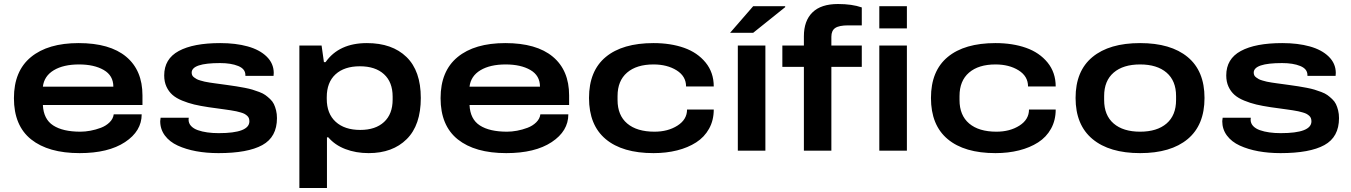

<svg xmlns="http://www.w3.org/2000/svg" viewBox="-20 -755 6770 962"><path d="M378.9 12.2Q222.2 12.2 136 -56.6Q49.8 -125.5 49.8 -263.2Q49.8 -398.9 135 -469Q220.2 -539.1 374 -539.1Q530.3 -539.1 612.1 -470.9Q693.8 -402.8 693.8 -276.9V-229H194.8Q198.2 -157.7 246.6 -126.5Q294.9 -95.2 382.8 -95.2Q406.7 -95.2 433.1 -100.1Q459.5 -105 485.4 -114.7Q511.2 -124.5 529.1 -142.1Q546.9 -159.7 549.8 -182.1H689.9Q689.9 -98.1 606.4 -43Q522.9 12.2 378.9 12.2ZM194.8 -320.8H547.9Q547.9 -376.5 499.8 -404.3Q451.7 -432.1 376 -432.1Q297.9 -432.1 249.5 -403.1Q201.2 -374 194.8 -320.8Z M1074.7 12.2Q1014.6 12.2 963.1 2.7Q911.6 -6.8 870.6 -25.6Q829.6 -44.4 806.2 -75.9Q782.7 -107.4 782.7 -147.9Q782.7 -153.3 784.7 -165H925.8Q925.8 -164.1 925.3 -160.6Q924.8 -157.2 924.8 -155.8Q924.8 -137.2 937.3 -123.8Q949.7 -110.4 971.2 -102.8Q992.7 -95.2 1018.8 -91.6Q1044.9 -87.9 1075.7 -87.9Q1229.5 -87.9 1229.5 -147Q1229.5 -155.3 1227.1 -162.4Q1224.6 -169.4 1218.5 -174.8Q1212.4 -180.2 1205.6 -184.1Q1198.7 -188 1186.8 -191.4Q1174.8 -194.8 1164.1 -197.3Q1153.3 -199.7 1135.7 -202.4Q1118.2 -205.1 1104 -207Q1089.8 -209 1066.7 -212.2Q1043.5 -215.3 1025.9 -217.8Q983.9 -224.1 953.1 -231.4Q922.4 -238.8 892.6 -251Q862.8 -263.2 844 -279.8Q825.2 -296.4 814 -320.8Q802.7 -345.2 802.7 -377Q802.7 -460 875.7 -499.5Q948.7 -539.1 1083.5 -539.1Q1161.1 -539.1 1220.9 -522.5Q1280.8 -505.9 1315.9 -471.7Q1351.1 -437.5 1351.6 -390.1Q1351.6 -379.9 1350.6 -375H1209.5V-378.9Q1209.5 -409.7 1173.6 -424.3Q1137.7 -439 1082.5 -439Q940.4 -439 940.4 -391.1Q940.4 -383.8 943.1 -377.9Q945.8 -372.1 952.4 -367.2Q959 -362.3 965.6 -358.6Q972.2 -355 984.1 -351.6Q996.1 -348.1 1005.4 -345.9Q1014.6 -343.8 1030.8 -341.3Q1046.9 -338.9 1057.9 -337.4Q1068.8 -335.9 1088.1 -333.3Q1107.4 -330.6 1118.7 -329.1Q1146.5 -325.2 1163.8 -322.5Q1181.2 -319.8 1205.3 -315.2Q1229.5 -310.5 1244.6 -305.9Q1259.8 -301.3 1278.8 -294.2Q1297.9 -287.1 1309.3 -278.8Q1320.8 -270.5 1333.3 -258.8Q1345.7 -247.1 1352.3 -233.4Q1358.9 -219.7 1363.3 -201.9Q1367.7 -184.1 1367.7 -163.1Q1367.7 -68.4 1294.4 -28.1Q1221.2 12.2 1074.7 12.2Z M1480 187V-526.9H1591.3L1603 -443.8H1611.3Q1678.7 -539.1 1818.4 -539.1Q1944.8 -539.1 2016.6 -469.5Q2088.4 -399.9 2088.4 -264.2Q2088.4 -127.9 2017.8 -57.9Q1947.3 12.2 1827.1 12.2Q1763.2 12.2 1710.4 -8.1Q1657.7 -28.3 1625 -66.9H1618.2V187ZM1785.2 -104Q1861.3 -104 1904.3 -143.8Q1947.3 -183.6 1947.3 -255.9V-271Q1947.3 -343.8 1903.8 -383.3Q1860.4 -422.9 1783.2 -422.9Q1705.1 -422.9 1661.1 -382.6Q1617.2 -342.3 1617.2 -268.1V-259.8Q1617.2 -185.5 1661.9 -144.8Q1706.5 -104 1785.2 -104Z M2516.6 12.2Q2359.9 12.2 2273.7 -56.6Q2187.5 -125.5 2187.5 -263.2Q2187.5 -398.9 2272.7 -469Q2357.9 -539.1 2511.7 -539.1Q2668 -539.1 2749.8 -470.9Q2831.5 -402.8 2831.5 -276.9V-229H2332.5Q2335.9 -157.7 2384.3 -126.5Q2432.6 -95.2 2520.5 -95.2Q2544.4 -95.2 2570.8 -100.1Q2597.2 -105 2623 -114.7Q2648.9 -124.5 2666.7 -142.1Q2684.6 -159.7 2687.5 -182.1H2827.6Q2827.6 -98.1 2744.1 -43Q2660.6 12.2 2516.6 12.2ZM2332.5 -320.8H2685.5Q2685.5 -376.5 2637.5 -404.3Q2589.4 -432.1 2513.7 -432.1Q2435.5 -432.1 2387.2 -403.1Q2338.9 -374 2332.5 -320.8Z M3254.4 12.2Q3098.6 12.2 3014.9 -57.9Q2931.2 -127.9 2931.2 -264.2Q2931.2 -399.9 3015.1 -469.5Q3099.1 -539.1 3254.4 -539.1Q3340.3 -539.1 3407.5 -515.4Q3474.6 -491.7 3515.4 -441.7Q3556.2 -391.6 3556.2 -321.8H3417.5Q3417.5 -373 3370.1 -402.6Q3322.8 -432.1 3254.4 -432.1Q3169.4 -432.1 3121.8 -391.1Q3074.2 -350.1 3074.2 -273.9V-253.9Q3074.2 -177.2 3122.6 -136.2Q3170.9 -95.2 3259.3 -95.2Q3326.7 -95.2 3374.5 -125.7Q3422.4 -156.2 3422.4 -206.1H3556.2Q3556.2 -152.3 3532.7 -110.1Q3509.3 -67.9 3468 -41.5Q3426.8 -15.1 3372.6 -1.5Q3318.4 12.2 3254.4 12.2Z M3638.2 -590.8 3753.9 -724.1H3914.1V-719.2L3753.9 -590.8ZM3676.8 0V-526.9H3814.9V0Z M4007.8 0V-419.9H3899.9V-526.9H4007.8V-573.2Q4007.8 -650.9 4050.8 -692.9Q4093.8 -734.9 4178.7 -734.9Q4249 -734.9 4297.9 -717.8V-627.9H4230Q4184.1 -627.9 4164.8 -614.7Q4145.5 -601.6 4145.5 -570.8V-526.9H4297.9V-419.9H4145.5V0ZM4385.7 -612.8V-724.1H4523.9V-612.8ZM4385.7 0V-526.9H4523.9V0Z M4967.8 12.2Q4812 12.2 4728.3 -57.9Q4644.5 -127.9 4644.5 -264.2Q4644.5 -399.9 4728.5 -469.5Q4812.5 -539.1 4967.8 -539.1Q5053.7 -539.1 5120.8 -515.4Q5188 -491.7 5228.8 -441.7Q5269.5 -391.6 5269.5 -321.8H5130.9Q5130.9 -373 5083.5 -402.6Q5036.1 -432.1 4967.8 -432.1Q4882.8 -432.1 4835.2 -391.1Q4787.6 -350.1 4787.6 -273.9V-253.9Q4787.6 -177.2 4835.9 -136.2Q4884.3 -95.2 4972.7 -95.2Q5040 -95.2 5087.9 -125.7Q5135.7 -156.2 5135.7 -206.1H5269.5Q5269.5 -152.3 5246.1 -110.1Q5222.7 -67.9 5181.4 -41.5Q5140.1 -15.1 5085.9 -1.5Q5031.7 12.2 4967.8 12.2Z M5692.4 -539.1Q5846.2 -539.1 5930.7 -469.2Q6015.1 -399.4 6015.1 -264.2Q6015.1 -128.4 5930.7 -58.1Q5846.2 12.2 5692.4 12.2Q5538.6 12.2 5453.9 -58.3Q5369.1 -128.9 5369.1 -264.2Q5369.1 -399.4 5453.6 -469.2Q5538.1 -539.1 5692.4 -539.1ZM5872.6 -253.9V-273.9Q5872.6 -350.1 5825 -391.1Q5777.3 -432.1 5692.4 -432.1Q5607.4 -432.1 5559.8 -391.1Q5512.2 -350.1 5512.2 -273.9V-253.9Q5512.2 -177.2 5559.8 -136.2Q5607.4 -95.2 5692.4 -95.2Q5777.3 -95.2 5825 -136.2Q5872.6 -177.2 5872.6 -253.9Z M6396 12.2Q6335.9 12.2 6284.4 2.7Q6232.9 -6.8 6191.9 -25.6Q6150.9 -44.4 6127.4 -75.9Q6104 -107.4 6104 -147.9Q6104 -153.3 6106 -165H6247.1Q6247.1 -164.1 6246.6 -160.6Q6246.1 -157.2 6246.1 -155.8Q6246.1 -137.2 6258.5 -123.8Q6271 -110.4 6292.5 -102.8Q6314 -95.2 6340.1 -91.6Q6366.2 -87.9 6397 -87.9Q6550.8 -87.9 6550.8 -147Q6550.8 -155.3 6548.3 -162.4Q6545.9 -169.4 6539.8 -174.8Q6533.7 -180.2 6526.9 -184.1Q6520 -188 6508.1 -191.4Q6496.1 -194.8 6485.4 -197.3Q6474.6 -199.7 6457 -202.4Q6439.5 -205.1 6425.3 -207Q6411.1 -209 6387.9 -212.2Q6364.7 -215.3 6347.2 -217.8Q6305.2 -224.1 6274.4 -231.4Q6243.7 -238.8 6213.9 -251Q6184.1 -263.2 6165.3 -279.8Q6146.5 -296.4 6135.3 -320.8Q6124 -345.2 6124 -377Q6124 -460 6197 -499.5Q6270 -539.1 6404.8 -539.1Q6482.4 -539.1 6542.2 -522.5Q6602.1 -505.9 6637.2 -471.7Q6672.4 -437.5 6672.9 -390.1Q6672.9 -379.9 6671.9 -375H6530.8V-378.9Q6530.8 -409.7 6494.9 -424.3Q6459 -439 6403.8 -439Q6261.7 -439 6261.7 -391.1Q6261.7 -383.8 6264.4 -377.9Q6267.1 -372.1 6273.7 -367.2Q6280.3 -362.3 6286.9 -358.6Q6293.5 -355 6305.4 -351.6Q6317.4 -348.1 6326.7 -345.9Q6335.9 -343.8 6352.1 -341.3Q6368.2 -338.9 6379.2 -337.4Q6390.1 -335.9 6409.4 -333.3Q6428.7 -330.6 6439.9 -329.1Q6467.8 -325.2 6485.1 -322.5Q6502.4 -319.8 6526.6 -315.2Q6550.8 -310.5 6565.9 -305.9Q6581.1 -301.3 6600.1 -294.2Q6619.1 -287.1 6630.6 -278.8Q6642.1 -270.5 6654.5 -258.8Q6667 -247.1 6673.6 -233.4Q6680.2 -219.7 6684.6 -201.9Q6689 -184.1 6689 -163.1Q6689 -68.4 6615.7 -28.1Q6542.5 12.2 6396 12.2Z"/></svg>

Font: Archivo Expanded SemiBold
Style: Regular
Weight: 600
Width: 7
Designer: Hector Gatti
Foundry: Omnibus-Type
Version: Version 2.001